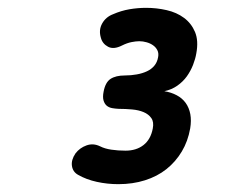

<svg xmlns="http://www.w3.org/2000/svg" viewBox="-20 -900 640 490"><path d="M179.3 -453.8Q165.9 -461.2 163.6 -476.5Q161.3 -491.8 172.7 -508.6Q183.5 -522.7 200.7 -528.9Q217.8 -535.1 235.2 -526.7Q247.5 -520.4 264.4 -518Q281.3 -515.5 300.3 -515.5Q327.9 -515.5 346.2 -529.8Q364.6 -544.1 369.9 -572Q373.2 -588.8 366.1 -598.7Q359.1 -608.6 346.4 -613.9Q333.8 -619.2 316.8 -620.7Q299.8 -622.2 283.2 -622.2Q274.1 -622.6 266 -624.1Q257.9 -625.6 252.3 -630.3Q246.8 -635 244.2 -643.7Q241.7 -652.5 244.4 -666Q248.8 -689.9 262.2 -698.7Q275.7 -707.4 298.5 -707.4Q314.5 -707.4 329.1 -710.1Q343.6 -712.7 354.9 -718Q366.2 -723.2 373.7 -732.1Q381.2 -740.9 383.5 -754Q385.5 -764.5 381.5 -772Q377.6 -779.6 370.5 -784.5Q363.5 -789.5 354.1 -792.1Q344.8 -794.8 335.6 -794.8Q326.8 -794.8 315.4 -792.5Q304 -790.2 291.4 -783.9Q270.1 -773.1 255.8 -780.7Q241.5 -788.3 237.5 -803.4Q231.4 -823.4 240.7 -840Q250 -856.7 268.5 -863.7Q289 -872.7 310.5 -876.4Q331.9 -880 352.8 -880Q379.8 -880 405.4 -874.1Q430.9 -868.3 449.6 -854.4Q468.3 -840.6 477.7 -818.4Q487 -796.2 481 -763.8Q478.7 -749.9 472.6 -734.2Q466.4 -718.6 456.8 -705.1Q447.1 -691.6 432.6 -681.4Q418.1 -671.2 399.4 -667.2Q416.6 -664.5 430.8 -657Q444.9 -649.6 453.8 -637.4Q462.6 -625.1 465.7 -608.7Q468.7 -592.3 465.4 -572.4Q459.7 -539.6 444 -513.4Q428.3 -487.1 404.8 -468.4Q381.2 -449.7 350 -439.9Q318.8 -430 282.1 -430Q253.7 -430 227.1 -435.9Q200.4 -441.7 179.3 -453.8Z"/></svg>

Font: Maple Mono
Style: Italic
Weight: 400
Italic angle: -10°
Monospace: yes
Designer: subframe7536
Version: Version 7.300